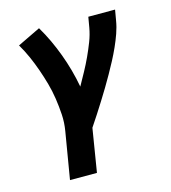

<svg xmlns="http://www.w3.org/2000/svg" viewBox="-110 -617 821 922"><g transform="rotate(-15 300.0 -156.5)"><path d="M124 215 163 -18Q170 -59 167.5 -99.5Q165 -140 159 -180Q153 -220 142.5 -257.5Q132 -295 119 -332Q106 -369 90.5 -404Q75 -439 55 -473L169 -528Q191 -491 209 -452.5Q227 -414 242 -373.5Q257 -333 268.5 -291.5Q280 -250 288 -206Q306 -238 323.5 -270Q341 -302 356 -334.5Q371 -367 384 -400.5Q397 -434 403 -468L412 -520H545L536 -468Q531 -437 520 -406Q509 -375 495.5 -345Q482 -315 466.5 -285.5Q451 -256 434.5 -227Q418 -198 401 -169.5Q384 -141 366 -112.5Q348 -84 330 -56Q312 -28 293 0L258 215Z"/></g></svg>

Font: Iosevka Etoile XBdObl
Style: Regular
Weight: 800
Italic angle: -9°
Designer: Belleve Invis
Foundry: Belleve Invis
Version: Version 15.5.2; ttfautohint (v1.8.4)